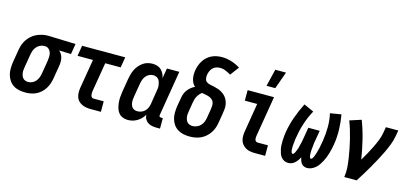

<svg xmlns="http://www.w3.org/2000/svg" viewBox="-64 -1221 3628 1694"><g transform="rotate(15 1750.0 -374.5)"><path d="M205 8Q175 8 146.5 2Q118 -4 95 -19Q72 -34 56.5 -56.5Q41 -79 33.5 -106.5Q26 -134 26.5 -163.5Q27 -193 31 -222L51 -342Q55 -367 64 -391.5Q73 -416 88 -437.5Q103 -459 123 -476.5Q143 -494 167 -505Q191 -516 216 -522Q241 -528 266 -528H281L523 -520L507 -424L398 -428Q411 -416 420 -401.5Q429 -387 433 -370Q437 -353 437 -334.5Q437 -316 434 -298L414 -178Q410 -153 402 -129Q394 -105 380 -82.5Q366 -60 346.5 -42Q327 -24 303.5 -12.5Q280 -1 254.5 3.5Q229 8 205 8ZM206 -88Q224 -88 243 -97Q262 -106 274.5 -121.5Q287 -137 294 -155.5Q301 -174 304 -193L324 -313Q327 -333 327.5 -352Q328 -371 322.5 -388.5Q317 -406 303.5 -418.5Q290 -431 271 -432H259Q241 -432 222.5 -422.5Q204 -413 191 -397.5Q178 -382 171.5 -363.5Q165 -345 162 -327L142 -207Q140 -193 138.5 -179.5Q137 -166 139 -152.5Q141 -139 145.5 -127Q150 -115 158.5 -106Q167 -97 179.5 -92.5Q192 -88 206 -88Z M800 0Q779 0 758.5 -3.5Q738 -7 720 -15.5Q702 -24 688 -38.5Q674 -53 667.5 -72Q661 -91 660.5 -112Q660 -133 663 -155L708 -424H567L583 -520H977L961 -424H820L775 -155Q774 -145 774 -135.5Q774 -126 776 -117.5Q778 -109 784.5 -102.5Q791 -96 801 -96H894V0Z M1141 8Q1115 8 1092.5 -1.5Q1070 -11 1055.5 -29.5Q1041 -48 1034.5 -72Q1028 -96 1025.5 -120.5Q1023 -145 1025 -171Q1027 -197 1031 -222L1051 -342Q1055 -365 1061 -387Q1067 -409 1077.5 -430Q1088 -451 1103.5 -469.5Q1119 -488 1138.5 -502Q1158 -516 1180.5 -522Q1203 -528 1225 -528Q1248 -528 1269 -521.5Q1290 -515 1305 -500.5Q1320 -486 1329.5 -467Q1339 -448 1342 -427L1358 -520H1471L1403 -108Q1402 -104 1402.5 -100Q1403 -96 1405.5 -93Q1408 -90 1411.5 -89Q1415 -88 1419 -88H1436V8H1403Q1382 8 1361.5 4Q1341 0 1324.5 -11Q1308 -22 1298 -40Q1288 -58 1288 -79Q1277 -60 1260.5 -43Q1244 -26 1224.5 -14.5Q1205 -3 1183.5 2.5Q1162 8 1141 8ZM1202 -88Q1220 -88 1238 -94.5Q1256 -101 1270 -114.5Q1284 -128 1291.5 -145.5Q1299 -163 1302 -180L1321 -300Q1324 -315 1325.5 -330Q1327 -345 1325 -359Q1323 -373 1319 -386.5Q1315 -400 1306.5 -410.5Q1298 -421 1284.5 -426.5Q1271 -432 1257 -432Q1238 -432 1220 -423Q1202 -414 1189.5 -398Q1177 -382 1171 -363.5Q1165 -345 1162 -327L1142 -207Q1140 -193 1138.5 -179.5Q1137 -166 1138.5 -153Q1140 -140 1144 -128Q1148 -116 1156.5 -106.5Q1165 -97 1177 -92.5Q1189 -88 1202 -88Z M1706 8Q1676 8 1647.5 2Q1619 -4 1595.5 -19Q1572 -34 1556.5 -56.5Q1541 -79 1533.5 -106.5Q1526 -134 1526.5 -163.5Q1527 -193 1531 -222L1545 -301Q1548 -321 1555 -340Q1562 -359 1574.5 -375.5Q1587 -392 1603.5 -405.5Q1620 -419 1639 -428Q1625 -440 1616.5 -456.5Q1608 -473 1604 -491.5Q1600 -510 1600 -529.5Q1600 -549 1603 -569Q1607 -592 1615 -614.5Q1623 -637 1636 -658Q1649 -679 1668 -696Q1687 -713 1709 -723.5Q1731 -734 1755 -738.5Q1779 -743 1802 -743Q1848 -743 1891 -729Q1934 -715 1970 -692L1910 -612Q1887 -626 1862 -636.5Q1837 -647 1809 -647Q1792 -647 1774.5 -641Q1757 -635 1744 -622Q1731 -609 1724 -592Q1717 -575 1714 -558Q1711 -539 1715 -520.5Q1719 -502 1734 -492.5Q1749 -483 1767.5 -480Q1786 -477 1803.5 -472.5Q1821 -468 1838 -462.5Q1855 -457 1870.5 -448Q1886 -439 1899 -427Q1912 -415 1921 -400Q1930 -385 1935.5 -368Q1941 -351 1942 -332.5Q1943 -314 1940.5 -295Q1938 -276 1935 -257L1922 -178Q1918 -153 1909.5 -128Q1901 -103 1886 -81Q1871 -59 1850.5 -41Q1830 -23 1806 -12Q1782 -1 1756.5 3.5Q1731 8 1706 8ZM1706 -88Q1725 -88 1745 -96Q1765 -104 1779.5 -119.5Q1794 -135 1801.5 -154.5Q1809 -174 1812 -193L1825 -272Q1828 -289 1828.5 -306Q1829 -323 1823.5 -338Q1818 -353 1805 -363Q1792 -373 1777 -378Q1762 -383 1746 -385.5Q1730 -388 1714 -392Q1700 -383 1690 -370.5Q1680 -358 1672.5 -344Q1665 -330 1661.5 -315.5Q1658 -301 1655 -286L1642 -207Q1640 -193 1638.5 -179.5Q1637 -166 1639 -152.5Q1641 -139 1645.5 -127Q1650 -115 1659 -106Q1668 -97 1680 -92.5Q1692 -88 1706 -88Z M2246 -600 2284 -757H2382L2326 -600ZM2300 0Q2279 0 2257.5 -3.5Q2236 -7 2218 -17Q2200 -27 2186.5 -42.5Q2173 -58 2167 -77.5Q2161 -97 2161 -119Q2161 -141 2165 -163L2208 -424H2095V-520H2336L2274 -147Q2273 -138 2273 -129.5Q2273 -121 2275.5 -113.5Q2278 -106 2285 -101Q2292 -96 2301 -96H2394V0Z M2606 8Q2586 8 2569 -0.5Q2552 -9 2540.5 -23.5Q2529 -38 2523 -56Q2517 -74 2513 -93Q2509 -112 2508.5 -131.5Q2508 -151 2508.5 -170.5Q2509 -190 2511 -210Q2513 -230 2516 -250Q2528 -321 2553 -391Q2578 -461 2612 -528L2703 -487Q2670 -427 2649 -363.5Q2628 -300 2618 -235Q2616 -228 2615 -221.5Q2614 -215 2613 -208Q2612 -201 2611.5 -194Q2611 -187 2610.5 -180.5Q2610 -174 2609 -167Q2608 -160 2607.5 -153Q2607 -146 2607 -139.5Q2607 -133 2607 -126Q2607 -119 2607.5 -112.5Q2608 -106 2609.5 -99.5Q2611 -93 2613.5 -86.5Q2616 -80 2623 -80Q2630 -80 2635 -86.5Q2640 -93 2643 -99.5Q2646 -106 2648.5 -112.5Q2651 -119 2654 -125.5Q2657 -132 2659 -138.5Q2661 -145 2662.5 -152Q2664 -159 2665.5 -165.5Q2667 -172 2669 -179Q2671 -186 2672.5 -192.5Q2674 -199 2675.5 -206Q2677 -213 2678 -219.5Q2679 -226 2680 -233Q2681 -240 2682.5 -246.5Q2684 -253 2685 -260L2698 -338H2802L2789 -260Q2788 -253 2786.5 -246.5Q2785 -240 2784 -233Q2783 -226 2782 -219.5Q2781 -213 2780.5 -206Q2780 -199 2779.5 -192.5Q2779 -186 2778 -179Q2777 -172 2776.5 -165.5Q2776 -159 2775.5 -152Q2775 -145 2775 -138.5Q2775 -132 2775 -125.5Q2775 -119 2775.5 -112.5Q2776 -106 2777 -99.5Q2778 -93 2781 -86.5Q2784 -80 2790 -80Q2797 -80 2802 -86.5Q2807 -93 2810 -99.5Q2813 -106 2815.5 -112.5Q2818 -119 2820.5 -125.5Q2823 -132 2825 -139Q2827 -146 2829 -152.5Q2831 -159 2832.5 -166Q2834 -173 2836 -179.5Q2838 -186 2839.5 -193Q2841 -200 2842 -206.5Q2843 -213 2844.5 -220Q2846 -227 2847 -233.5Q2848 -240 2849.5 -247Q2851 -254 2852 -260Q2862 -324 2862.5 -388Q2863 -452 2849 -511L2950 -528Q2962 -461 2964 -391Q2966 -321 2954 -250Q2951 -230 2946 -210Q2941 -190 2935.5 -170.5Q2930 -151 2922.5 -131.5Q2915 -112 2905 -93Q2895 -74 2883 -56Q2871 -38 2854.5 -23.5Q2838 -9 2818 -0.5Q2798 8 2778 8Q2763 8 2749 2Q2735 -4 2726.5 -15.5Q2718 -27 2713 -41Q2708 -55 2705 -70Q2698 -55 2688 -41Q2678 -27 2665.5 -15.5Q2653 -4 2637 2Q2621 8 2606 8Z M3117 0Q3124 -44 3121 -86.5Q3118 -129 3111.5 -171Q3105 -213 3097 -254Q3089 -295 3079 -335.5Q3069 -376 3057 -416Q3045 -456 3030 -494L3135 -528Q3166 -447 3187 -361Q3208 -275 3222 -187Q3242 -221 3261 -255Q3280 -289 3297 -324Q3314 -359 3328.5 -395Q3343 -431 3349 -468L3358 -520H3471L3462 -468Q3455 -427 3439.5 -386.5Q3424 -346 3405 -306.5Q3386 -267 3365 -228Q3344 -189 3322 -151Q3300 -113 3277 -75Q3254 -37 3230 0Z"/></g></svg>

Font: Iosevka SS18
Style: Bold Italic
Weight: 700
Italic angle: -9°
Monospace: yes
Designer: Belleve Invis
Foundry: Belleve Invis
Version: Version 25.1.1; ttfautohint (v1.8.4)